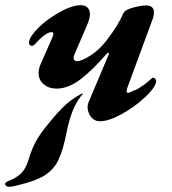

<svg xmlns="http://www.w3.org/2000/svg" viewBox="-78 -454 665 741"><path d="M260 -41Q260 -52 267 -67L308 -164Q315 -181 323 -200Q331 -219 341 -242Q342 -244 342 -247Q342 -250 340 -250.5Q338 -251 334 -247Q278 -182 231.5 -147Q185 -112 140 -112Q111 -112 91 -128.5Q71 -145 71 -173Q71 -188 79 -207L123 -307Q128 -317 128 -323Q128 -330 121 -330Q110 -330 94 -318.5Q78 -307 63 -290Q52 -277 46 -277Q34 -277 34 -290Q34 -304 50 -324Q81 -364 138.5 -399Q196 -434 234 -434Q250 -434 259.5 -425Q269 -416 269 -399Q269 -383 260 -362L209 -243Q206 -237 206 -231Q206 -218 219 -218Q237 -218 271.5 -240Q306 -262 334 -299Q380 -359 397 -401Q403 -416 435 -424.5Q467 -433 485 -433Q516 -433 516 -407Q516 -393 511 -380L413 -114Q409 -100 412 -97L415 -96Q424 -96 436 -104Q444 -104 468.5 -120.5Q493 -137 509 -153Q513 -155 514 -154Q519 -153 522 -149Q525 -145 525 -139Q520 -114 480 -77Q440 -40 390.5 -13Q341 14 308 14Q286 14 273 -3.5Q260 -21 260 -41ZM-58 255Q-58 252 -54.5 249.5Q-51 247 -47 245Q-17 234 2.5 216Q22 198 34 157Q44 124 56.5 99.5Q69 75 90 47Q128 -2 161 -36Q194 -70 238 -93H243Q198 -45 178 62Q166 123 148 162Q130 201 91 225Q64 241 17.5 254Q-29 267 -41 267Q-58 267 -58 255Z"/></svg>

Font: EB Garamond
Style: Bold Italic
Weight: 700
Italic angle: -17.2°
Designer: Georg Duffner and Octavio Pardo
Foundry: Georg Duffner
Version: Version 1.000